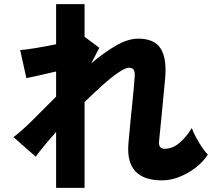

<svg xmlns="http://www.w3.org/2000/svg" viewBox="-20 -840 1040 924"><path d="M250 64V-205Q217 -168 191.5 -137Q166 -106 152 -86L45 -180Q87 -212 139.5 -264.5Q192 -317 250 -375V-496Q209 -486 170 -477.5Q131 -469 107 -464L77 -599Q106 -601 153.5 -609Q201 -617 250 -627V-820H387V-663L458 -610L419 -535Q480 -587 538 -620.5Q596 -654 645 -654Q722 -654 752.5 -607.5Q783 -561 775 -465Q773 -444 769 -402.5Q765 -361 760.5 -312.5Q756 -264 751.5 -221Q747 -178 745 -155Q744 -124 773 -124Q811 -124 844.5 -153Q878 -182 903 -224Q909 -206 922.5 -180.5Q936 -155 952 -131.5Q968 -108 980 -96Q957 -60 920 -32Q883 -4 841.5 12Q800 28 760 28Q583 28 598 -149Q600 -170 603 -204Q606 -238 610 -277.5Q614 -317 618 -355.5Q622 -394 624.5 -424Q627 -454 628 -468Q630 -493 624 -503.5Q618 -514 601 -514Q584 -514 550.5 -491.5Q517 -469 475 -431.5Q433 -394 387 -349V64Z"/></svg>

Font: Zen Kaku Gothic New Black
Style: Regular
Weight: 900
Designer: Yoshimichi Ohira
Foundry: Positype
Version: Version 1.001